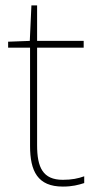

<svg xmlns="http://www.w3.org/2000/svg" viewBox="-20 -679 359 709"><path d="M212 -15C138 -15 117 -61 117 -143V-503H289V-528H117V-659H96L90 -528L10 -525V-503H91V-140C91 -47 119 10 212 10C247 10 269 4 291 -3V-28C269 -20 245 -15 212 -15Z"/></svg>

Font: Noto Sans Sinhala Thin
Style: Regular
Weight: 100
Designer: Jelle Bosma - Monotype Design Team
Foundry: Monotype Imaging Inc.
Version: Version 2.006